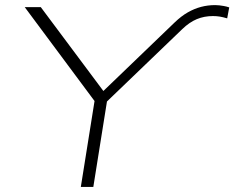

<svg xmlns="http://www.w3.org/2000/svg" viewBox="-20 -733 919 753"><path d="M297 0 354 -357 361 -323 77 -705H140L390 -370H379L665 -645Q691 -670 716.5 -684.5Q742 -699 768.5 -706Q795 -713 824 -713Q833 -713 840.5 -712Q848 -711 857.5 -709.5Q867 -708 879 -704L871 -661Q854 -666 841.5 -668Q829 -670 815 -670Q781 -670 752 -658Q723 -646 695 -619L387 -323L403 -357L346 0Z"/></svg>

Font: Nunito Sans 10pt Expanded ExtraLight
Style: Italic
Weight: 250
Width: 7
Italic angle: -9°
Designer: Vernon Adams
Foundry: Vernon Adams
Version: Version 3.101;gftools[0.9.27]